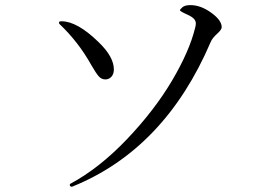

<svg xmlns="http://www.w3.org/2000/svg" viewBox="-20 -709 1040 732"><path d="M205.1 -624Q205.1 -627.9 214.8 -627.9Q274.4 -627.9 356.4 -547.9Q414.1 -492.2 414.1 -444.3Q414.1 -426.8 404.8 -416.5Q395.5 -406.2 381.8 -406.2Q367.2 -406.2 356.9 -417.5Q346.7 -428.7 328.1 -460.9Q279.3 -548.8 206.1 -618.2Q205.1 -619.1 205.1 -624ZM246.1 -4.9Q246.1 -7.8 249 -8.8Q359.4 -68.4 464.4 -178.7Q569.3 -289.1 635.7 -401.4Q702.1 -513.7 723.6 -601.6Q726.6 -610.4 726.6 -620.1Q726.6 -638.7 696.3 -652.3Q666 -666 666 -669.9Q666 -672.9 675.3 -681.2Q684.6 -689.5 706.1 -689.5Q745.1 -689.5 785.2 -660.6Q825.2 -631.8 825.2 -605.5Q825.2 -595.7 807.6 -580.1Q789.1 -563.5 783.2 -548.8Q608.4 -140.6 256.8 2Q254.9 2.9 253.9 2.9Q246.1 2.9 246.1 -4.9Z"/></svg>

Font: GenEi Koburi Mincho v6
Style: Regular
Weight: 400
Designer: o_tamon (Modified)
Foundry: o_tamon / Adobe Systems Incorporated
Version: Version 6.1